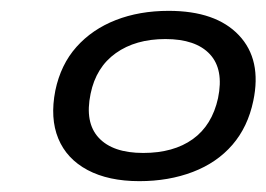

<svg xmlns="http://www.w3.org/2000/svg" viewBox="-20 -734 491 354"><path d="M237 -400Q180 -400 141.5 -420.5Q103 -441 87.5 -478.5Q72 -516 82 -567Q92 -615 121 -647.5Q150 -680 193.5 -697Q237 -714 291 -714Q378 -714 420.5 -669Q463 -624 447 -548Q437 -500 408.5 -467Q380 -434 335.5 -417Q291 -400 237 -400ZM244 -452Q300 -452 335.5 -477.5Q371 -503 382 -553Q393 -606 367 -634Q341 -662 285 -662Q230 -662 193.5 -636Q157 -610 147 -561Q136 -508 162 -480Q188 -452 244 -452Z"/></svg>

Font: Nunito Sans 10pt Expanded
Style: Italic
Weight: 400
Width: 7
Italic angle: -9°
Designer: Vernon Adams
Foundry: Vernon Adams
Version: Version 3.101;gftools[0.9.27]